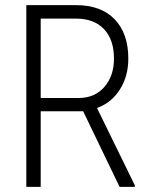

<svg xmlns="http://www.w3.org/2000/svg" viewBox="-20 -731 590 751"><path d="M305.2 -295.9H139.2V0H83V-710.9H277.8Q375 -710.9 428.5 -655.5Q481.9 -600.1 481.9 -501.5Q481.9 -432.6 448.7 -380.6Q415.5 -328.6 359.4 -308.6L507.3 -6.3V0H447.8ZM139.2 -347.7H287.6Q350.6 -347.7 388.2 -390.9Q425.8 -434.1 425.8 -501.5Q425.8 -576.2 386.7 -617.2Q347.7 -658.2 277.3 -658.2H139.2Z"/></svg>

Font: TypoPRO Roboto
Style: Regular
Weight: 300
Designer: Google
Version: Version 2.136; 2016